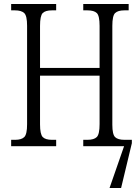

<svg xmlns="http://www.w3.org/2000/svg" viewBox="-20 -734 701 964"><path d="M36 0V-32H56Q88 -32 102 -46Q116 -60 116 -110V-605Q116 -655 101.5 -668.5Q87 -682 55 -682H36V-714H262V-682H241Q208 -682 194.5 -668.5Q181 -655 181 -604V-393H480V-604Q480 -655 466 -668.5Q452 -682 419 -682H398V-714H626V-682H605Q572 -682 558 -668.5Q544 -655 544 -604V-108Q544 -59 558 -45.5Q572 -32 605 -32H642V-15L588 210H530L603 0H398V-32H419Q452 -32 466 -46Q480 -60 480 -111V-354H181V-110Q181 -60 194.5 -46Q208 -32 241 -32H262V0Z"/></svg>

Font: Noto Serif Condensed Light
Style: Regular
Weight: 300
Width: 3
Designer: Monotype Design Team
Foundry: Monotype Imaging Inc.
Version: Version 2.013